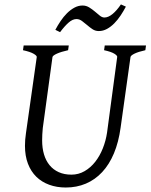

<svg xmlns="http://www.w3.org/2000/svg" viewBox="-20 -817 668 852"><path d="M625 -594.2Q594.2 -587.4 577.1 -579.1Q560.1 -570.8 559.1 -564L515.1 -250Q506.3 -186 485.6 -136.5Q464.8 -86.9 433.3 -53.2Q401.9 -19.5 361.1 -2.2Q320.3 15.1 272 15.1Q231.9 15.1 198.5 2.9Q165 -9.3 141.1 -32.7Q117.2 -56.2 104 -90.6Q90.8 -125 90.8 -169.9Q90.8 -182.6 91.8 -196.8Q92.8 -210.9 95.2 -226.1L143.1 -564Q144 -569.8 128.9 -578.6Q113.8 -587.4 82 -594.2L85 -615.2H285.2L282.2 -594.2Q251.5 -587.4 232.9 -579.1Q214.4 -570.8 212.9 -564L169.9 -249Q167 -220.2 167 -193.8Q167 -159.7 175.3 -131.8Q183.6 -104 200 -84Q216.3 -64 240.7 -53Q265.1 -42 296.9 -42Q328.6 -42 355.5 -57.6Q382.3 -73.2 402.6 -99.1Q422.9 -125 436.3 -158.7Q449.7 -192.4 455.1 -229L500 -564Q501.5 -569.8 487.5 -578.6Q473.6 -587.4 441.9 -594.2L444.8 -615.2H627.9ZM538.6 -787.6Q528.3 -768.1 515.4 -748.5Q502.4 -729 487.3 -713.6Q472.2 -698.2 454.8 -688.7Q437.5 -679.2 418.5 -679.2Q402.8 -679.2 390.4 -687.5Q377.9 -695.8 366.5 -705.8Q355 -715.8 343.5 -724.1Q332 -732.4 319.3 -732.4Q302.2 -732.4 284.7 -717Q267.1 -701.7 246.6 -674.3L225.6 -684.6Q235.8 -704.1 248.8 -723.4Q261.7 -742.7 277.1 -758.1Q292.5 -773.4 310.1 -783Q327.6 -792.5 346.2 -792.5Q362.3 -792.5 375.7 -784.2Q389.2 -775.9 400.9 -765.9Q412.6 -755.9 422.9 -747.6Q433.1 -739.3 443.4 -739.3Q460.4 -739.3 479.2 -754.6Q498 -770 516.6 -797.4L538.6 -787.6Z"/></svg>

Font: Gentium
Style: Italic
Weight: 400
Italic angle: -7°
Designer: J. Victor Gaultney
Version: Version 1.02; 2005; OFL release